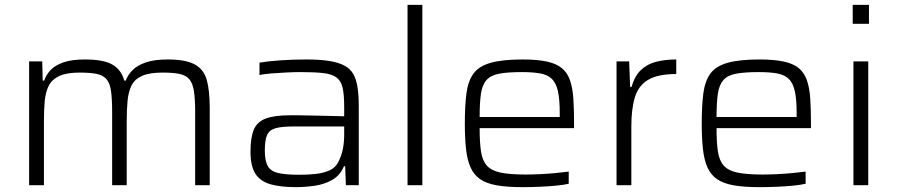

<svg xmlns="http://www.w3.org/2000/svg" viewBox="-20 -763 3697 791"><path d="M100 0V-510H154L156 -431H162Q170 -455 188.5 -474.5Q207 -494 241 -506Q275 -518 330 -518Q405 -518 442 -497.5Q479 -477 492 -431H498Q507 -455 526.5 -474.5Q546 -494 581 -506Q616 -518 671 -518Q745 -518 782.5 -497.5Q820 -477 832 -433Q844 -389 844 -319V0H784V-301Q784 -355 779 -387.5Q774 -420 760 -436.5Q746 -453 719.5 -458.5Q693 -464 650 -464Q596 -464 565.5 -450.5Q535 -437 522 -411Q509 -385 505.5 -347.5Q502 -310 502 -263V0H442V-301Q442 -355 437.5 -387.5Q433 -420 419 -436.5Q405 -453 378.5 -458.5Q352 -464 308 -464Q254 -464 223.5 -449.5Q193 -435 180 -408Q167 -381 164 -344Q161 -307 161 -263V0Z M1199 8Q1136 8 1094 -4Q1052 -16 1032 -47.5Q1012 -79 1012 -139Q1012 -196 1025.5 -228.5Q1039 -261 1074.5 -274.5Q1110 -288 1173 -288Q1185 -288 1210 -288Q1235 -288 1268 -287Q1301 -286 1335 -285.5Q1369 -285 1398 -284V-322Q1398 -373 1391.5 -401.5Q1385 -430 1366 -444Q1347 -458 1311.5 -462Q1276 -466 1219 -466Q1194 -466 1161.5 -464.5Q1129 -463 1098.5 -460.5Q1068 -458 1049 -454V-505Q1086 -511 1136 -514.5Q1186 -518 1242 -518Q1297 -518 1335.5 -512Q1374 -506 1398.5 -493Q1423 -480 1435.5 -458Q1448 -436 1453 -403Q1458 -370 1458 -325V0H1405L1402 -78H1397Q1381 -40 1348 -21.5Q1315 -3 1275 2.5Q1235 8 1199 8ZM1215 -43Q1249 -43 1281 -46.5Q1313 -50 1337.5 -61Q1362 -72 1374 -96Q1387 -122 1392.5 -149Q1398 -176 1398 -210V-242H1189Q1142 -242 1116 -235Q1090 -228 1080.5 -207Q1071 -186 1071 -143Q1071 -102 1082.5 -80Q1094 -58 1125 -50.5Q1156 -43 1215 -43Z M1659 0V-743H1720V0Z M2133 8Q2069 8 2026.5 0.5Q1984 -7 1958 -25Q1932 -43 1918.5 -73.5Q1905 -104 1900 -148.5Q1895 -193 1895 -254Q1895 -327 1901.5 -377.5Q1908 -428 1930 -459Q1952 -490 2000.5 -504Q2049 -518 2133 -518Q2193 -518 2232.5 -509.5Q2272 -501 2294.5 -482.5Q2317 -464 2328 -433Q2339 -402 2342 -358Q2345 -314 2345 -255V-235H1956Q1956 -177 1961.5 -139.5Q1967 -102 1985.5 -81Q2004 -60 2042 -52Q2080 -44 2145 -44Q2173 -44 2205 -45.5Q2237 -47 2268 -50Q2299 -53 2323 -56V-6Q2302 -1 2270 2Q2238 5 2202.5 6.5Q2167 8 2133 8ZM2286 -262V-297Q2286 -354 2278.5 -387.5Q2271 -421 2253.5 -438Q2236 -455 2205.5 -460.5Q2175 -466 2130 -466Q2072 -466 2037 -459.5Q2002 -453 1984.5 -433.5Q1967 -414 1961.5 -377.5Q1956 -341 1956 -281H2306Z M2520 0V-510H2572L2576 -405H2582Q2595 -451 2621.5 -475.5Q2648 -500 2685 -509Q2722 -518 2766 -518V-458Q2690 -458 2650 -434Q2610 -410 2595.5 -362Q2581 -314 2581 -243V0Z M3109 8Q3045 8 3002.5 0.5Q2960 -7 2934 -25Q2908 -43 2894.5 -73.5Q2881 -104 2876 -148.5Q2871 -193 2871 -254Q2871 -327 2877.5 -377.5Q2884 -428 2906 -459Q2928 -490 2976.5 -504Q3025 -518 3109 -518Q3169 -518 3208.5 -509.5Q3248 -501 3270.5 -482.5Q3293 -464 3304 -433Q3315 -402 3318 -358Q3321 -314 3321 -255V-235H2932Q2932 -177 2937.5 -139.5Q2943 -102 2961.5 -81Q2980 -60 3018 -52Q3056 -44 3121 -44Q3149 -44 3181 -45.5Q3213 -47 3244 -50Q3275 -53 3299 -56V-6Q3278 -1 3246 2Q3214 5 3178.5 6.5Q3143 8 3109 8ZM3262 -262V-297Q3262 -354 3254.5 -387.5Q3247 -421 3229.5 -438Q3212 -455 3181.5 -460.5Q3151 -466 3106 -466Q3048 -466 3013 -459.5Q2978 -453 2960.5 -433.5Q2943 -414 2937.5 -377.5Q2932 -341 2932 -281H3282Z M3493 -665V-743H3560V-665ZM3496 0V-510H3557V0Z"/></svg>

Font: Saira SemiExpanded Light
Style: Regular
Weight: 300
Width: 6
Designer: Hector Gatti with collaboration of the Omnibus-Type team
Foundry: Omnibus-Type
Version: Version 1.101